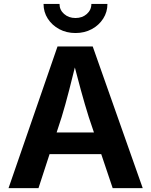

<svg xmlns="http://www.w3.org/2000/svg" viewBox="-20 -966 777 986"><path d="M23.9 0 275.4 -727.5H456.1L712.9 0H558.6L436 -364.3Q416 -427.7 394.8 -505.1Q373.5 -582.5 349.1 -677.2H378.9Q355.5 -582 335.4 -504.2Q315.4 -426.3 296.4 -364.3L177.7 0ZM175.8 -174.3V-285.6H561.5V-174.3ZM367.7 -796.4Q321.3 -796.4 284.2 -816.4Q247.1 -836.4 225.3 -870.4Q203.6 -904.3 203.6 -945.8H285.6Q285.6 -915 309.1 -894.3Q332.5 -873.5 367.7 -873.5Q402.8 -873.5 426 -894.3Q449.2 -915 449.2 -945.8H531.7Q531.7 -904.3 510 -870.4Q488.3 -836.4 451.2 -816.4Q414.1 -796.4 367.7 -796.4Z"/></svg>

Font: Inter Cardless
Style: Bold
Weight: 700
Designer: Rasmus Andersson
Foundry: rsms
Version: Version 4.001;git-9221beed3